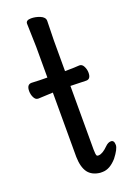

<svg xmlns="http://www.w3.org/2000/svg" viewBox="-145 -757 556 828"><g transform="rotate(-20 133.0 -343.0)"><path d="M238 -445H239Q251 -445 258 -431Q265 -417 265 -402Q265 -373 244 -373L172 -375V-83Q172 -60 176 -54Q178 -52 183 -52H185Q203 -53 228 -78Q241 -91 254 -91Q269 -91 269 -69Q269 -51 241 -15Q209 21 176 21H166H165Q128 17 110 -7Q92 -32 91 -79V-374L24 -371H23Q10 -371 3 -387Q-3 -400 -3 -415Q-3 -445 19 -445Q55 -443 91 -443V-584L88 -691Q88 -707 112 -707Q132 -707 152 -699Q174 -690 174 -673L172 -584V-443Q211 -443 238 -445Z"/></g></svg>

Font: Moon Stars Kai
Style: Bold
Weight: 700
Designer: GuiWonder
Version: Version 1.101